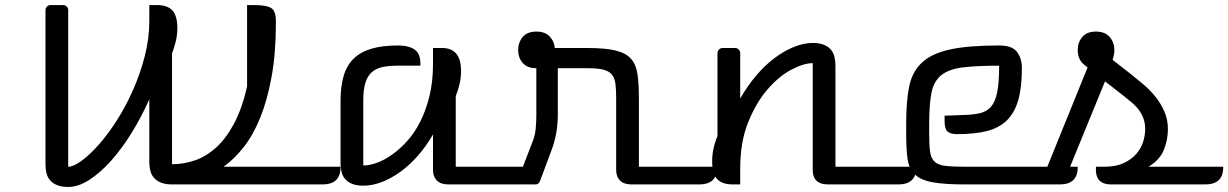

<svg xmlns="http://www.w3.org/2000/svg" viewBox="-20 -730 4862 760"><path d="M1072 -640Q1072 -519 1055 -426Q1038 -333 1010 -264Q982 -195 944.5 -147.5Q907 -100 865 -70H1328Q1328 -48 1322 -34.5Q1316 -21 1306 -13.5Q1296 -6 1283.5 -3Q1271 0 1258 0H661Q635 0 617.5 -7Q600 -14 589.5 -26Q579 -38 575 -54.5Q571 -71 571 -90V-337Q540 -267 501 -204Q462 -141 419.5 -93.5Q377 -46 333.5 -18Q290 10 250 10Q224 10 206.5 3Q189 -4 178.5 -16Q168 -28 164 -44.5Q160 -61 160 -80V-690Q160 -698 166 -704Q172 -710 180 -710H230Q238 -710 244 -704Q250 -698 250 -690V-70Q271 -70 303 -93.5Q335 -117 371 -157.5Q407 -198 442.5 -253.5Q478 -309 506.5 -373.5Q535 -438 553 -507.5Q571 -577 571 -647V-710H601Q643 -710 662.5 -688.5Q682 -667 682 -619Q682 -592 676 -567Q670 -542 661 -519V-80Q708 -80 752.5 -95.5Q797 -111 836 -146.5Q875 -182 906.5 -241Q938 -300 958 -387V-710H985Q1034 -710 1053 -698.5Q1072 -687 1072 -647Z M1418 -75Q1442 -75 1471.5 -85.5Q1501 -96 1531.5 -117.5Q1562 -139 1591.5 -171.5Q1621 -204 1643.5 -248.5Q1666 -293 1680 -350Q1694 -407 1694 -477V-540H1730Q1805 -540 1805 -449Q1805 -422 1799 -397Q1793 -372 1784 -349V-70H2105Q2105 -48 2099 -34.5Q2093 -21 2083 -13.5Q2073 -6 2060.5 -3Q2048 0 2035 0H1755Q1744 0 1733 -2.5Q1722 -5 1713.5 -11.5Q1705 -18 1699.5 -29.5Q1694 -41 1694 -60V-198Q1667 -151 1634 -113.5Q1601 -76 1565 -50Q1529 -24 1491.5 -9.5Q1454 5 1418 5Q1392 5 1374.5 -2Q1357 -9 1346.5 -21Q1336 -33 1332 -49.5Q1328 -66 1328 -85V-331Q1328 -387 1340 -428.5Q1352 -470 1379 -497Q1406 -524 1449.5 -537Q1493 -550 1555 -550Q1598 -550 1621 -534Q1644 -518 1644 -480V-470H1555Q1519 -470 1493.5 -464.5Q1468 -459 1451 -443.5Q1434 -428 1426 -401Q1418 -374 1418 -331Z M2117 -12Q2112 0 2100 0H2044Q2030 0 2030 -13Q2030 -20 2034 -29L2088 -169Q2098 -194 2100.5 -220.5Q2103 -247 2103 -274V-460Q2067 -460 2049 -481Q2031 -502 2031 -532Q2031 -562 2049 -583.5Q2067 -605 2103 -605Q2137 -605 2155.5 -586Q2174 -567 2176 -540H2306Q2376 -540 2417 -530Q2458 -520 2478 -497Q2498 -474 2503.5 -435.5Q2509 -397 2509 -340V-70H2819Q2819 -48 2813 -34.5Q2807 -21 2797 -13.5Q2787 -6 2774.5 -3Q2762 0 2749 0H2480Q2469 0 2458 -2.5Q2447 -5 2438.5 -11.5Q2430 -18 2424.5 -29.5Q2419 -41 2419 -60V-340Q2419 -376 2416 -399Q2413 -422 2401.5 -435.5Q2390 -449 2367.5 -454.5Q2345 -460 2306 -460H2188V-274Q2188 -240 2182 -205Q2176 -170 2164 -138Z M2880 0Q2838 0 2818.5 -21.5Q2799 -43 2799 -91Q2799 -118 2804.5 -143Q2810 -168 2820 -191V-520Q2820 -528 2826 -534Q2832 -540 2840 -540H2890Q2898 -540 2904 -534Q2910 -528 2910 -520V-340Q2938 -389 2972.5 -430Q3007 -471 3045 -499.5Q3083 -528 3122 -544Q3161 -560 3197 -560Q3223 -560 3240.5 -553Q3258 -546 3268.5 -534Q3279 -522 3283 -505.5Q3287 -489 3287 -470V-70H3607Q3607 -48 3601 -34.5Q3595 -21 3585 -13.5Q3575 -6 3562.5 -3Q3550 0 3537 0H3257Q3246 0 3235 -2.5Q3224 -5 3215.5 -11.5Q3207 -18 3202 -29.5Q3197 -41 3197 -60V-480Q3161 -480 3112 -454Q3063 -428 3018 -376Q2973 -324 2941.5 -246Q2910 -168 2910 -63V0Z M3658 -200Q3658 -156 3661.5 -130Q3665 -104 3679 -90.5Q3693 -77 3721.5 -73.5Q3750 -70 3800 -70H4246Q4246 -48 4240 -34.5Q4234 -21 4224 -13.5Q4214 -6 4201.5 -3Q4189 0 4176 0H3800Q3718 0 3671.5 -8.5Q3625 -17 3601.5 -39.5Q3578 -62 3572.5 -100.5Q3567 -139 3567 -200V-241Q3567 -327 3578.5 -386Q3590 -445 3628.5 -481.5Q3667 -518 3739.5 -534Q3812 -550 3935 -550Q3987 -550 4006 -524Q4025 -498 4025 -461Q4025 -384 4010.5 -333.5Q3996 -283 3965 -253Q3934 -223 3885.5 -211Q3837 -199 3769 -199Q3742 -199 3730.5 -209.5Q3719 -220 3719 -251V-272L3798 -275Q3835 -276 3861 -282.5Q3887 -289 3903.5 -308.5Q3920 -328 3927.5 -366Q3935 -404 3935 -470Q3844 -470 3789.5 -463Q3735 -456 3705.5 -432Q3676 -408 3667 -362.5Q3658 -317 3658 -240Z M4246 -532Q4246 -562 4264 -583.5Q4282 -605 4318 -605Q4354 -605 4372.5 -583.5Q4391 -562 4391 -532Q4391 -519 4388.5 -509.5Q4386 -500 4384 -493L4447 -444Q4472 -424 4500 -401Q4528 -378 4550.5 -351Q4573 -324 4588 -291Q4603 -258 4603 -219Q4603 -177 4587 -137Q4571 -97 4526 -70H4822Q4822 -48 4816 -34.5Q4810 -21 4800 -13.5Q4790 -6 4777.5 -3Q4765 0 4752 0H4378Q4367 0 4356 -2.5Q4345 -5 4336.5 -11.5Q4328 -18 4323 -29.5Q4318 -41 4318 -60V-70H4351Q4397 -70 4428 -84.5Q4459 -99 4478 -121Q4497 -143 4505 -169Q4513 -195 4513 -219Q4513 -243 4506 -261.5Q4499 -280 4487 -296Q4475 -312 4459 -325Q4443 -338 4426 -352L4354 -408L4192 -12Q4187 0 4175 0H4119Q4105 0 4105 -13Q4105 -20 4109 -29L4285 -463L4269 -476Q4246 -496 4246 -532Z"/></svg>

Font: Warnes
Style: Regular
Weight: 400
Designer: Eduardo Rodriguez Tunni
Foundry: Eduardo Rodriguez Tunni
Version: Version 1.001